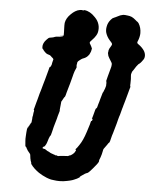

<svg xmlns="http://www.w3.org/2000/svg" viewBox="-57 -841 752 944"><g transform="rotate(5 318.5 -369.0)"><path d="M300 -792Q308 -793 311 -792Q312 -791 315 -791Q318 -791 318 -792Q318 -793 322 -793Q350 -790 375 -763Q391 -747 396 -728Q401 -711 397 -691Q395 -682 390 -674Q383 -662 370 -649Q363 -642 362 -640Q360 -636 362 -632Q363 -630 366 -625.5Q369 -621 371 -616Q376 -605 374 -605Q373 -605 372 -596Q371 -593 370.5 -591.5Q370 -590 369 -588Q366 -578 358 -570Q349 -560 333 -555Q328 -553 317 -544Q307 -537 308 -528Q308 -528 307 -524Q306 -518 307 -513Q308 -510 307.5 -509.5Q307 -509 305 -503Q299 -491 295 -476Q294 -471 292 -464Q284 -436 282 -426Q280 -421 279 -416Q276 -408 269 -381Q267 -373 266 -369Q263 -359 261.5 -359Q260 -359 255 -349Q251 -342 249.5 -339Q248 -336 247 -335Q246 -332 245 -314Q244 -309 244 -305Q243 -301 243 -294Q244 -290 243 -287Q240 -276 236 -263Q234 -255 233 -250.5Q232 -246 230 -240Q228 -234 225.5 -224.5Q223 -215 221.5 -210.5Q220 -206 219.5 -203Q219 -200 217.5 -194Q216 -188 214 -180Q212 -172 211 -169Q210 -166 210 -165Q210 -164 209 -164Q207 -164 206 -160Q205 -157 204 -155.5Q203 -154 201 -148Q195 -127 192 -121Q190 -118 190 -117.5Q190 -117 189 -116Q188 -115 188 -114Q188 -113 187 -112.5Q186 -112 186.5 -111Q187 -110 186 -110.5Q185 -111 184 -110Q183 -109 184 -108Q184 -107 182 -107Q179 -108 176.5 -104Q174 -100 176 -98Q178 -97 179 -97.5Q180 -98 180.5 -97Q181 -96 184.5 -96Q188 -96 188 -95.5Q188 -95 190.5 -93.5Q193 -92 194.5 -91Q196 -90 196.5 -90Q197 -90 197 -89L203 -86Q203 -86 208 -84Q209 -83 209.5 -83Q210 -83 211 -82Q212 -81 213 -81Q214 -81 214 -81V-80Q215 -80 220 -77.5Q225 -75 225.5 -75.5Q226 -76 227.5 -75Q229 -74 230 -74Q231 -74 231.5 -73.5Q232 -73 233.5 -72.5Q235 -72 235.5 -72.5Q236 -73 238 -71Q243 -68 245 -70Q246 -70 246 -70Q251 -67 256 -67Q258 -67 261 -68Q264 -69 271 -69Q278 -69 283.5 -70Q289 -71 296 -71H302L307 -73Q311 -76 312 -75Q315 -75 323 -81Q331 -87 335 -93Q337 -96 337 -97Q337 -98 338 -99Q340 -101 340 -104Q340 -105 338 -106Q336 -107 337 -108Q343 -113 354 -130Q371 -154 385 -198Q392 -220 397 -236Q400 -250 402 -254Q402 -254 403 -253Q404 -252 405 -254Q409 -259 407 -265L406 -264L404 -263Q404 -263 405 -266.5Q406 -270 409 -280Q412 -292 417 -310L421 -319V-318L422 -316Q425 -319 429 -337Q431 -343 433 -350Q435 -357 437 -365Q445 -395 446 -396Q449 -399 451 -406Q452 -410 453 -411Q454 -412 455.5 -417Q457 -422 458.5 -427Q460 -432 460 -434Q460 -437 459.5 -437.5Q459 -438 460 -439V-445Q459 -445 460 -448Q460 -454 458 -454Q458 -455 459 -459Q460 -465 464 -479Q474 -514 477 -527Q479 -539 478 -543Q477 -547 473 -553Q462 -570 458 -579Q453 -596 456 -598V-601Q456 -601 456 -603.5Q456 -606 457.5 -609.5Q459 -613 460 -616Q462 -619 466 -626Q471 -634 471 -637.5Q471 -641 467 -646Q464 -649 458 -656Q444 -672 438 -691Q434 -705 437 -721Q440 -741 454 -757L462 -765L468 -768Q469 -769 470 -769Q471 -769 473.5 -770.5Q476 -772 477 -772Q478 -772 485 -776Q499 -784 511 -786Q514 -787 523 -786.5Q532 -786 536 -785Q539 -785 545.5 -783.5Q552 -782 556 -780Q566 -775 575 -767Q580 -762 582 -761Q587 -759 592 -752Q605 -731 605 -704Q605 -695 602.5 -684.5Q600 -674 597 -667Q593 -659 594 -655.5Q595 -652 602 -647.5Q609 -643 617 -635Q625 -627 630 -619Q637 -607 637 -595Q637 -582 630 -574Q627 -571 625 -567Q620 -560 614 -555Q610 -553 609 -551.5Q608 -550 604.5 -546Q601 -542 598.5 -538.5Q596 -535 592.5 -529Q589 -523 586 -519Q581 -514 579 -506Q576 -498 577 -492Q579 -478 578 -453Q577 -442 578 -441Q579 -440 579 -436Q578 -430 575 -422Q573 -417 571 -407Q566 -388 560 -367Q555 -352 553 -343Q551 -334 550.5 -333.5Q550 -333 549 -329Q542 -302 540 -295Q538 -290 537 -286.5Q536 -283 533 -272Q533 -271 528 -252Q525 -243 524 -238Q521 -227 514 -203Q512 -197 510 -190.5Q508 -184 506 -175Q504 -166 503 -163Q500 -154 498.5 -154Q497 -154 494 -149Q492 -146 490 -143Q480 -129 477 -125Q472 -119 471 -108Q470 -104 469.5 -101.5Q469 -99 468 -94.5Q467 -90 465.5 -86.5Q464 -83 463.5 -80Q463 -77 460.5 -72Q458 -67 457.5 -63Q457 -59 457 -57Q453 -47 431 -22Q415 -3 408 2Q405 3 401.5 4.5Q398 6 394 8Q385 14 375 21Q369 25 369 28Q369 29 368.5 29Q368 29 366 30Q360 35 342 42Q336 44 334 45Q325 48 309 51Q292 55 272 55Q257 55 245 53Q233 51 230 51Q218 48 208 44Q186 35 168 23Q141 4 128 -15Q126 -18 126 -19Q127 -21 125 -26Q123 -28 124 -28Q125 -28 122 -34Q121 -36 121.5 -36.5Q122 -37 121.5 -38.5Q121 -40 120.5 -41Q120 -42 120 -44Q119 -47 119 -51Q119 -52 118.5 -55Q118 -58 118 -59Q118 -63 115 -67Q106 -77 106 -78Q106 -79 104.5 -80Q103 -81 103 -82Q103 -83 102 -84Q101 -85 99.5 -88Q98 -91 98 -91L97 -92Q96 -96 94 -98Q93 -99 92 -99L90 -103Q89 -111 88 -127Q87 -137 88 -150Q89 -172 91 -187Q92 -188 92 -189L94 -195Q95 -194 96 -195Q97 -196 98 -201Q99 -203 100 -202L102 -208Q102 -208 102.5 -208.5Q103 -209 103 -209Q103 -209 104 -210Q105 -211 105 -212Q105 -212 106 -214Q107 -216 107 -217Q107 -218 108 -218Q111 -218 111 -230Q111 -232 111.5 -233Q112 -234 112 -238Q112 -248 113 -250Q115 -256 115 -263Q115 -265 116 -270Q117 -274 117.5 -277Q118 -280 117.5 -281.5Q117 -283 116 -283Q115 -283 115.5 -284Q116 -285 117 -289Q120 -300 125 -319Q128 -329 129 -333Q129 -333 133 -348Q136 -360 136.5 -361.5Q137 -363 138 -367Q139 -371 141 -376.5Q143 -382 144.5 -388.5Q146 -395 148.5 -403Q151 -411 153 -419Q155 -427 158 -436Q167 -469 171 -484Q173 -491 174 -496Q175 -498 175.5 -499Q176 -500 176 -500Q176 -500 177 -499.5Q178 -499 179 -501Q180 -503 181 -505Q181 -507 182 -507Q184 -507 186 -522Q189 -533 189 -534Q191 -537 189.5 -540.5Q188 -544 181 -549Q179 -551 176 -554Q172 -558 167 -559Q159 -561 154 -564Q146 -570 142 -575Q141 -577 139.5 -578Q138 -579 137.5 -580.5Q137 -582 135.5 -584Q134 -586 133 -586Q132 -585 131 -594Q130 -614 149 -633Q159 -643 161 -643Q161 -642 167 -644Q170 -645 170 -644.5Q170 -644 173.5 -645Q177 -646 178 -646L182 -647L187 -649L194 -651Q193 -651 193 -651Q193 -651 208 -652Q223 -653 225 -654Q228 -654 228 -655Q228 -656 220.5 -655.5Q213 -655 210 -656H208H210Q219 -657 226 -658Q230 -659 230.5 -660.5Q231 -662 230.5 -667Q230 -672 230.5 -677Q231 -682 230 -690Q229 -713 230 -722Q234 -746 256 -767Q266 -777 276 -783Q287 -790 300 -792Z"/></g></svg>

Font: TT2020 Style B
Style: Italic
Weight: 400
Italic angle: -15°
Version: Version 0.2.000